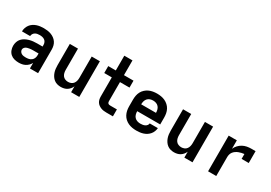

<svg xmlns="http://www.w3.org/2000/svg" viewBox="18 -1575 3414 2423"><g transform="rotate(30 1725.0 -363.5)"><path d="M239 8Q207 8 175.5 0Q144 -8 120 -29Q96 -50 84.5 -80.5Q73 -111 73 -143Q73 -171 82 -199Q91 -227 110.5 -248.5Q130 -270 155.5 -283.5Q181 -297 208.5 -305Q236 -313 264.5 -316Q293 -319 322 -319H400V-344Q400 -363 392 -380.5Q384 -398 369 -408.5Q354 -419 335.5 -423Q317 -427 298 -427Q281 -427 263.5 -424Q246 -421 231.5 -412Q217 -403 207.5 -387.5Q198 -372 198 -355H79Q79 -381 87.5 -406.5Q96 -432 111.5 -453Q127 -474 149 -489Q171 -504 195.5 -512.5Q220 -521 246 -524.5Q272 -528 298 -528Q325 -528 352.5 -524.5Q380 -521 405.5 -511.5Q431 -502 453 -486Q475 -470 490.5 -447.5Q506 -425 512.5 -398Q519 -371 519 -344V0H400V-81Q389 -59 371.5 -41.5Q354 -24 332.5 -12.5Q311 -1 287 3.5Q263 8 239 8ZM286 -93Q307 -93 328 -97.5Q349 -102 366 -115Q383 -128 391.5 -148Q400 -168 400 -189V-218H322Q309 -218 295.5 -217Q282 -216 269 -214Q256 -212 243 -208.5Q230 -205 218.5 -198Q207 -191 199.5 -179.5Q192 -168 192 -155Q192 -139 201 -125.5Q210 -112 224 -104.5Q238 -97 254 -95Q270 -93 286 -93Z M852 8Q826 8 800 1Q774 -6 753.5 -22Q733 -38 718.5 -60Q704 -82 695.5 -107Q687 -132 684 -158Q681 -184 681 -210V-520H800V-210Q800 -188 805 -166.5Q810 -145 823 -127.5Q836 -110 857 -101.5Q878 -93 900 -93Q922 -93 943 -101.5Q964 -110 977 -127.5Q990 -145 995 -166.5Q1000 -188 1000 -210V-520H1119V0H1000V-86Q991 -65 976 -46.5Q961 -28 941.5 -15.5Q922 -3 898.5 2.5Q875 8 852 8Z M1514 0Q1494 0 1473.5 -2.5Q1453 -5 1434 -12.5Q1415 -20 1398.5 -32Q1382 -44 1371 -61Q1360 -78 1355.5 -98Q1351 -118 1351 -139V-419H1241V-520H1351V-735H1470V-520H1609V-419H1470V-139Q1470 -130 1473 -122Q1476 -114 1482.5 -109Q1489 -104 1497.5 -102.5Q1506 -101 1514 -101H1609V0Z M1953 8Q1923 8 1893 3Q1863 -2 1835.5 -14.5Q1808 -27 1785.5 -47.5Q1763 -68 1749 -94.5Q1735 -121 1729 -150.5Q1723 -180 1723 -210V-310Q1723 -340 1728.5 -369.5Q1734 -399 1748 -425.5Q1762 -452 1784.5 -472.5Q1807 -493 1834 -505.5Q1861 -518 1890.5 -523Q1920 -528 1950 -528Q1980 -528 2009.5 -523Q2039 -518 2066 -505.5Q2093 -493 2115.5 -472.5Q2138 -452 2152 -425.5Q2166 -399 2171.5 -369.5Q2177 -340 2177 -310V-210H1842Q1842 -187 1848 -164.5Q1854 -142 1869.5 -125Q1885 -108 1907.5 -100.5Q1930 -93 1953 -93Q1969 -93 1986 -95.5Q2003 -98 2018 -105Q2033 -112 2044 -125.5Q2055 -139 2056 -155H2175Q2173 -130 2163.5 -105.5Q2154 -81 2137.5 -61.5Q2121 -42 2099.5 -28Q2078 -14 2053.5 -6Q2029 2 2003.5 5Q1978 8 1953 8ZM1842 -310H2058Q2058 -333 2052 -355.5Q2046 -378 2031 -395Q2016 -412 1994.5 -419.5Q1973 -427 1950 -427Q1927 -427 1905.5 -419.5Q1884 -412 1869 -395Q1854 -378 1848 -355.5Q1842 -333 1842 -310Z M2502 8Q2476 8 2450 1Q2424 -6 2403.5 -22Q2383 -38 2368.5 -60Q2354 -82 2345.5 -107Q2337 -132 2334 -158Q2331 -184 2331 -210V-520H2450V-210Q2450 -188 2455 -166.5Q2460 -145 2473 -127.5Q2486 -110 2507 -101.5Q2528 -93 2550 -93Q2572 -93 2593 -101.5Q2614 -110 2627 -127.5Q2640 -145 2645 -166.5Q2650 -188 2650 -210V-520H2769V0H2650V-86Q2641 -65 2626 -46.5Q2611 -28 2591.5 -15.5Q2572 -3 2548.5 2.5Q2525 8 2502 8Z M2996 0V-520H3115V-397Q3128 -427 3150.5 -451.5Q3173 -476 3202 -492Q3231 -508 3263 -514Q3295 -520 3328 -520H3388V-347H3284V-418Q3264 -416 3244 -411.5Q3224 -407 3205 -399.5Q3186 -392 3168.5 -380Q3151 -368 3138.5 -352Q3126 -336 3120.5 -316Q3115 -296 3115 -276V0Z"/></g></svg>

Font: Iosevka Book
Style: Bold
Weight: 700
Designer: Belleve Invis
Foundry: Belleve Invis
Version: Version 28.0.7; ttfautohint (v1.8.3)